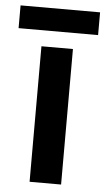

<svg xmlns="http://www.w3.org/2000/svg" viewBox="-67 -731 421 765"><g transform="rotate(5 143.0 -348.5)"><path d="M207 0H81V-542H207ZM302 -697V-606H-16V-697Z"/></g></svg>

Font: Noto Sans Malayalam SemiBold
Style: Regular
Weight: 600
Designer: Jelle Bosma - Monotype Design Team
Foundry: Monotype Imaging Inc.
Version: Version 2.104; ttfautohint (v1.8.4.7-5d5b)